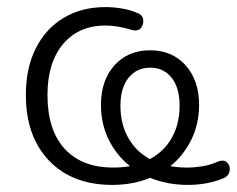

<svg xmlns="http://www.w3.org/2000/svg" viewBox="-20 -514 669 542"><path d="M297 8Q184 8 118.5 -60.5Q53 -129 53 -246Q53 -322 81 -377.5Q109 -433 159.5 -463.5Q210 -494 278 -494Q300 -494 324 -490Q348 -486 366 -478Q390 -470 383 -445Q380 -433 370.5 -429.5Q361 -426 350 -430Q331 -436 312.5 -439Q294 -442 278 -442Q202 -442 158 -389.5Q114 -337 114 -246Q114 -147 162.5 -94Q211 -41 300 -41Q325 -41 347 -45Q309 -75 287 -119.5Q265 -164 265 -218Q265 -287 303 -329.5Q341 -372 404 -372Q466 -372 504 -329.5Q542 -287 542 -218Q542 -164 520 -119.5Q498 -75 461 -45Q483 -41 508 -41Q529 -41 551 -44.5Q573 -48 593 -57Q612 -65 621.5 -55Q631 -45 628 -30.5Q625 -16 609 -10Q564 8 510 8Q453 8 404 -12Q355 8 297 8ZM320 -216Q320 -164 342 -125Q364 -86 403 -65Q443 -86 465 -125Q487 -164 487 -216Q487 -266 464.5 -294.5Q442 -323 404 -323Q366 -323 343 -294.5Q320 -266 320 -216Z"/></svg>

Font: Nunito Light
Style: Regular
Weight: 300
Designer: Vernon Adams
Foundry: Vernon Adams
Version: Version 3.601; ttfautohint (v1.8.2.53-6de2)